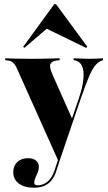

<svg xmlns="http://www.w3.org/2000/svg" viewBox="-20 -695 511 908"><path d="M257.3 69.4 60.5 -370.2Q54.8 -383.9 48.4 -391.5Q41.9 -399.2 34.7 -403.6Q27.4 -408.1 16.1 -408.9L4.8 -410.5V-419.4Q24.2 -418.5 54 -417.7Q83.9 -416.9 118.5 -416.9H115.3H126.6Q156.5 -416.9 182.3 -417.3Q208.1 -417.7 228.6 -418.5Q249.2 -419.4 262.1 -419.4V-410.5L247.6 -408.9Q224.2 -405.6 218.1 -391.9Q212.1 -378.2 229.8 -338.7L324.2 -126.6L315.3 -120.2L351.6 -225.8Q370.2 -279.8 374.2 -319.8Q378.2 -359.7 368.1 -382.3Q358.1 -404.8 333.9 -409.7L328.2 -410.5V-419.4Q354 -418.5 369.8 -417.7Q385.5 -416.9 403.2 -416.9Q421 -416.9 435.1 -417.7Q449.2 -418.5 466.9 -419.4V-410.5L458.9 -407.3Q442.7 -400.8 429.4 -384.3Q416.1 -367.7 400.8 -332.3Q385.5 -296.8 362.9 -231.5L260.5 69.4ZM140.3 192.7Q95.2 192.7 69 173Q42.7 153.2 42.7 119.4Q42.7 89.5 61.7 71.4Q80.6 53.2 112.1 53.2Q136.3 53.2 150 64.1Q163.7 75 163.7 93.5Q163.7 107.3 158.5 120.2Q153.2 133.1 147.6 145.2Q141.9 157.3 141.9 168.5Q141.9 181.5 157.3 181.5Q182.3 181.5 203.6 164.9Q225 148.4 237.1 112.9L259.7 45.2L267.7 47.6L246 114.5Q237.1 141.1 223 158.5Q208.9 175.8 188.3 184.3Q167.7 192.7 140.3 192.7ZM95.2 -468.5 89.5 -473.4 236.3 -675H245.2L392.7 -474.2L387.1 -468.5L179.8 -569.4L219.4 -575Z"/></svg>

Font: Playfair 144pt SemiCondensed Black
Style: Regular
Weight: 900
Width: 4
Designer: Claus Eggers Sørensen
Foundry: Claus Eggers Sørensen
Version: Version 2.203